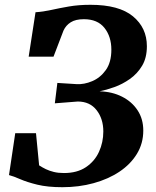

<svg xmlns="http://www.w3.org/2000/svg" viewBox="-20 -771 652 800"><path d="M240 9Q178.5 9 135.5 -1.5Q92.5 -12 64 -24.5Q35.5 -37 17.5 -41.5L43.5 -216H130L143 -82Q156 -73.5 171 -66.2Q186 -59 204.5 -54.5Q223 -50 246.5 -50Q301.5 -50 338 -74.5Q374.5 -99 392.5 -138.5Q410.5 -178 410.5 -223Q410.5 -276 382.5 -312Q354.5 -348 304 -348L208.5 -340.5L219 -425.5L298.5 -420.5Q330.5 -418.5 364.2 -432.8Q398 -447 421 -479.2Q444 -511.5 444 -564Q444 -618.5 415.2 -654.8Q386.5 -691 329.5 -691Q295 -691 274.8 -678.2Q254.5 -665.5 244.5 -643.5L203 -535H99.5L128 -720Q159.5 -722 193.2 -729.5Q227 -737 267.2 -744Q307.5 -751 357 -751Q476 -751 534 -703Q592 -655 592 -578.5Q592 -530 572 -496.8Q552 -463.5 521 -441.8Q490 -420 456.2 -408Q422.5 -396 395 -390.5Q447.5 -389 488.5 -368.2Q529.5 -347.5 553.2 -311.5Q577 -275.5 577 -227Q577 -173.5 550.5 -130Q524 -86.5 477.5 -55.5Q431 -24.5 370 -7.8Q309 9 240 9Z"/></svg>

Font: Merriweather 24pt ExtraBold
Style: Italic
Weight: 800
Italic angle: -7.8°
Version: Version 2.101